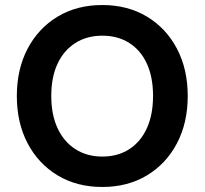

<svg xmlns="http://www.w3.org/2000/svg" viewBox="-20 -732 814 764"><path d="M387 12Q286 12 209.5 -34Q133 -80 90 -161.5Q47 -243 47 -350Q47 -457 90 -538.5Q133 -620 209.5 -666Q286 -712 387 -712Q488 -712 564.5 -666Q641 -620 684 -538.5Q727 -457 727 -350Q727 -243 684 -161.5Q641 -80 564.5 -34Q488 12 387 12ZM387 -109Q449 -109 494.5 -138.5Q540 -168 564.5 -222Q589 -276 589 -350Q589 -425 564.5 -478.5Q540 -532 494.5 -561Q449 -590 387 -590Q326 -590 280 -561Q234 -532 209 -478.5Q184 -425 184 -350Q184 -276 209 -222Q234 -168 280 -138.5Q326 -109 387 -109Z"/></svg>

Font: DM Sans 12pt
Style: Bold
Weight: 700
Version: Version 4.004;gftools[0.9.30]